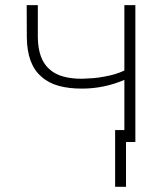

<svg xmlns="http://www.w3.org/2000/svg" viewBox="-20 -548 640 741"><path d="M502.4 0V-528.3H460V-275.9Q442.9 -267.6 423.1 -261.7Q403.3 -255.9 382.8 -252.4Q360.8 -248 339.1 -246.3Q317.4 -244.6 298.3 -244.1Q256.3 -243.7 223.9 -252.7Q191.4 -261.7 169.9 -281.7Q148.4 -300.8 137.5 -331.3Q126.5 -361.8 126 -404.3V-528.3H83L83.5 -404.3Q84 -351.6 98.1 -313.5Q112.3 -275.4 140.1 -252Q167 -227.5 207 -216.6Q247.1 -205.6 298.3 -206.1Q339.8 -206.1 381.3 -214.8Q422.9 -223.6 460 -239.7V0ZM466.3 172.9V-45.9H424.3V172.9Z"/></svg>

Font: Roboto Mono ExtraLight
Style: Regular
Weight: 250
Monospace: yes
Designer: Google
Version: Version 3.000